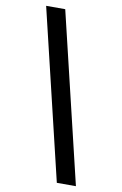

<svg xmlns="http://www.w3.org/2000/svg" viewBox="-115 -949 788 1238"><g transform="rotate(10 278.5 -330.0)"><path d="M208 -886H83L349 226H474Z"/></g></svg>

Font: Noto Sans Kannada UI
Style: Bold
Weight: 700
Designer: Jelle Bosma - Monotype Design Team
Foundry: Monotype Imaging Inc.
Version: Version 2.005